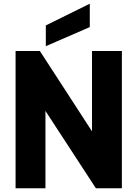

<svg xmlns="http://www.w3.org/2000/svg" viewBox="-20 -1015 741 1035"><path d="M637 -740H476V-307L195 -740H64V0H225V-417L497 0H637ZM227 -766 464 -869V-995L227 -878Z"/></svg>

Font: Malmofest
Style: Bold
Weight: 700
Designer: Jonny Pinhorn (Poppins), Kolossal
Version: Version 1.004;Glyphs 3.1.2 (3151)